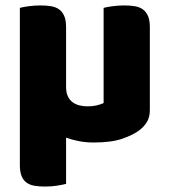

<svg xmlns="http://www.w3.org/2000/svg" viewBox="-20 -508 624 706"><path d="M53 -479Q63 -482 84.5 -485Q106 -488 129 -488Q151 -488 168.5 -485Q186 -482 198 -473Q210 -464 216.5 -448.5Q223 -433 223 -408V-188Q223 -168 229.5 -154Q236 -140 247 -132Q258 -124 272 -120.5Q286 -117 302 -117Q321 -117 335.5 -120.5Q350 -124 361 -129V-479Q371 -482 392.5 -485Q414 -488 437 -488Q459 -488 476.5 -485Q494 -482 506 -473Q518 -464 524.5 -448.5Q531 -433 531 -408V-103Q531 -78 520.5 -60Q510 -42 491 -28Q468 -11 428.5 2.5Q389 16 324 16Q296 16 270 11Q244 6 223 -2V168Q213 171 191 174.5Q169 178 146 178Q124 178 106.5 175Q89 172 77 163Q65 154 59 138.5Q53 123 53 98Z"/></svg>

Font: Baloo Tammudu
Style: Regular
Weight: 400
Designer: Omkar Shende and Ek Type
Foundry: Ek Type
Version: Version 1.443;PS 1.000;hotconv 16.6.51;makeotf.lib2.5.65220;